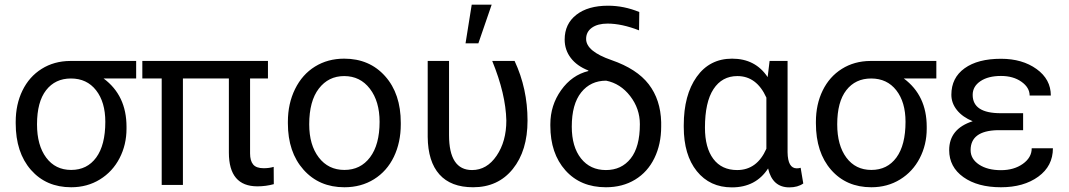

<svg xmlns="http://www.w3.org/2000/svg" viewBox="-20 -788 4555 818"><path d="M560.1 -453.6H421.4Q519 -381.3 519 -248V-239.7Q519 -171.4 489.3 -114Q459.5 -56.6 405.5 -23.4Q351.6 9.8 283.2 9.8Q176.8 9.8 111.8 -64.2Q46.9 -138.2 46.9 -262.7V-269Q46.9 -343.3 75.7 -402.3Q104.5 -461.4 157.5 -494.6Q210.4 -527.8 278.8 -528.3H560.1ZM137.7 -258.3Q137.7 -168.9 176.8 -116.5Q215.8 -64 283.2 -64Q351.1 -64 389.9 -116.9Q428.7 -169.9 428.7 -269Q428.7 -353 389.4 -403.3Q350.1 -453.6 282.2 -453.6Q215.3 -453.6 176.5 -403.8Q137.7 -354 137.7 -258.3Z M1121.6 -453.6H1045.4V-134.3Q1045.4 -103 1058.6 -87.2Q1071.8 -71.3 1103.5 -71.3Q1127 -71.3 1146 -77.1L1146.5 -3.4Q1112.3 5.9 1076.7 5.9Q955.1 5.9 955.1 -137.7V-453.6H759.3V0H668.9V-453.6H586.4V-528.3H1121.6Z M1206.5 0ZM1206.5 -269Q1206.5 -346.7 1237.1 -408.7Q1267.6 -470.7 1322 -504.4Q1376.5 -538.1 1446.3 -538.1Q1554.2 -538.1 1620.8 -463.4Q1687.5 -388.7 1687.5 -264.6V-258.3Q1687.5 -181.2 1658 -119.9Q1628.4 -58.6 1573.5 -24.4Q1518.6 9.8 1447.3 9.8Q1339.8 9.8 1273.2 -64.9Q1206.5 -139.6 1206.5 -262.7ZM1297.4 -258.3Q1297.4 -170.4 1338.1 -117.2Q1378.9 -64 1447.3 -64Q1516.1 -64 1556.6 -117.9Q1597.2 -171.9 1597.2 -269Q1597.2 -356 1555.9 -409.9Q1514.6 -463.9 1446.3 -463.9Q1379.4 -463.9 1338.4 -410.6Q1297.4 -357.4 1297.4 -258.3Z M1802.2 0ZM1893.1 -528.3V-212.4Q1893.1 -63.5 1991.2 -63.5Q2054.2 -63.5 2095.7 -124.5Q2137.2 -185.5 2137.2 -274.4Q2134.8 -387.2 2077.1 -528.3H2172.4Q2227.5 -410.6 2227.5 -274.4Q2227.5 -146 2164.8 -68.1Q2102.1 9.8 1995.6 9.8Q1900.9 9.8 1852.1 -44.9Q1803.2 -99.6 1802.2 -204.6V-528.3ZM1989.7 -768.1H2074.7L2018.1 -603.5H1963.4Z M2385.7 -619.6Q2385.7 -686 2435.3 -724.9Q2484.9 -763.7 2570.3 -763.7Q2638.2 -763.7 2703.6 -736.8L2702.6 -658.7Q2628.9 -687.5 2568.4 -687.5Q2526.4 -687.5 2501.7 -669.9Q2477.1 -652.3 2477.1 -622.1Q2477.1 -569.3 2585.2 -532Q2693.4 -494.6 2743.9 -429Q2794.4 -363.3 2796.9 -267.6V-248.5Q2796.9 -173.8 2768.1 -114.5Q2739.3 -55.2 2685.8 -22.7Q2632.3 9.8 2561.5 9.8Q2453.1 9.8 2388.9 -62.3Q2324.7 -134.3 2324.7 -252.4V-258.8Q2324.7 -339.4 2370.6 -403.8Q2416.5 -468.3 2486.8 -485.4L2486.3 -487.8Q2438 -506.8 2411.9 -541Q2385.7 -575.2 2385.7 -619.6ZM2416 -248.5Q2416 -162.6 2455.3 -113Q2494.6 -63.5 2561.5 -63.5Q2627.9 -63.5 2667 -112.8Q2706.1 -162.1 2706.1 -258.8Q2706.1 -325.2 2664.8 -378.7Q2623.5 -432.1 2562.5 -444.3Q2496.1 -444.3 2456.1 -394.3Q2416 -344.2 2416 -248.5Z M3335.4 -528.3V-139.2Q3336.4 -70.8 3374.5 -70.8Q3383.8 -70.8 3391.1 -73.2L3402.3 -6.3Q3378.9 10.3 3342.8 10.3Q3271 10.3 3252.4 -70.3Q3200.2 10.3 3098.1 10.3Q3004.4 10.3 2948.7 -58.8Q2893.1 -127.9 2893.1 -247.1V-254.4Q2893.1 -383.3 2948.2 -460.7Q3003.4 -538.1 3099.1 -538.1Q3198.2 -538.1 3250.5 -459.5L3258.8 -528.3ZM2983.4 -244.1Q2983.4 -158.7 3019 -111.1Q3054.7 -63.5 3120.6 -63.5Q3205.1 -63.5 3245.1 -154.3V-372.1Q3203.6 -463.9 3121.6 -463.9Q3056.2 -463.9 3019.8 -408.4Q2983.4 -353 2983.4 -244.1Z M3969.2 -453.6H3830.6Q3928.2 -381.3 3928.2 -248V-239.7Q3928.2 -171.4 3898.4 -114Q3868.7 -56.6 3814.7 -23.4Q3760.7 9.8 3692.4 9.8Q3585.9 9.8 3521 -64.2Q3456.1 -138.2 3456.1 -262.7V-269Q3456.1 -343.3 3484.9 -402.3Q3513.7 -461.4 3566.7 -494.6Q3619.6 -527.8 3688 -528.3H3969.2ZM3546.9 -258.3Q3546.9 -168.9 3585.9 -116.5Q3625 -64 3692.4 -64Q3760.3 -64 3799.1 -116.9Q3837.9 -169.9 3837.9 -269Q3837.9 -353 3798.6 -403.3Q3759.3 -453.6 3691.4 -453.6Q3624.5 -453.6 3585.7 -403.8Q3546.9 -354 3546.9 -258.3Z M4115.2 -148.4Q4115.2 -110.8 4151.1 -86.9Q4187 -63 4244.6 -63Q4299.8 -63 4337.6 -89.8Q4375.5 -116.7 4375.5 -156.2H4465.8Q4465.8 -80.6 4403.6 -35.4Q4341.3 9.8 4244.6 9.8Q4145 9.8 4084.5 -33.4Q4023.9 -76.7 4023.9 -148.4Q4023.9 -239.3 4124 -271.5Q4081.1 -289.1 4057.1 -318.8Q4033.2 -348.6 4033.2 -384.3Q4033.2 -456.5 4089.6 -497.1Q4146 -537.6 4244.6 -537.6Q4335.4 -537.6 4396.2 -493.9Q4457 -450.2 4457 -380.9H4366.7Q4366.7 -415 4331.8 -439.7Q4296.9 -464.4 4244.6 -464.4Q4189.9 -464.4 4157 -442.1Q4124 -419.9 4124 -383.8Q4124 -305.7 4243.2 -305.7H4338.9V-233.4H4229.5Q4115.2 -230.5 4115.2 -148.4Z"/></svg>

Font: Roboto
Style: Regular
Weight: 400
Designer: Google
Version: Version 2.134; 2016; ttfautohint (v1.6)